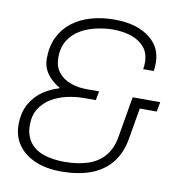

<svg xmlns="http://www.w3.org/2000/svg" viewBox="-80 -772 809 858"><g transform="rotate(10 324.5 -343.0)"><path d="M252 12Q186 12 136 -9Q86 -30 58 -69Q30 -108 30 -161Q30 -218 53 -257.5Q76 -297 111 -320Q146 -343 180 -352L181 -356Q147 -375 125 -405Q103 -435 103 -475Q103 -530 123.5 -572Q144 -614 180.5 -642Q217 -670 266 -684Q315 -698 372 -698Q437 -698 485 -678.5Q533 -659 559.5 -624Q586 -589 586 -540Q586 -535 585.5 -522.5Q585 -510 583 -502H535Q537 -510 537.5 -517.5Q538 -525 538 -532Q538 -575 515.5 -601.5Q493 -628 455.5 -640.5Q418 -653 373 -653Q339 -653 300.5 -645Q262 -637 228.5 -618.5Q195 -600 174 -567.5Q153 -535 153 -487Q153 -447 173.5 -421Q194 -395 228 -382.5Q262 -370 303 -370H359L351 -329H297Q260 -329 221.5 -320.5Q183 -312 151 -293Q119 -274 99.5 -243.5Q80 -213 80 -169Q80 -122 102.5 -91.5Q125 -61 165.5 -47Q206 -33 260 -33Q323 -33 369 -49Q415 -65 442.5 -98.5Q470 -132 479 -183L511 -370H636L628 -326H551L527 -186Q516 -119 480.5 -75Q445 -31 388 -9.5Q331 12 252 12Z"/></g></svg>

Font: Archivo SemiBold Thin
Style: Italic
Weight: 250
Italic angle: -10°
Version: Version 2.001